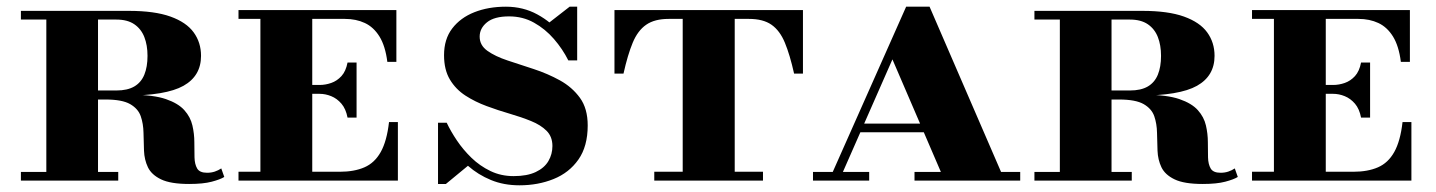

<svg xmlns="http://www.w3.org/2000/svg" viewBox="-20 -540 4294 574"><path d="M198.5 -254V-269.5H328Q361 -269.5 381.5 -281.5Q402 -293.5 411.5 -316.8Q421 -340 421 -373Q421 -405 411.5 -429.2Q402 -453.5 381.5 -467.5Q361 -481.5 328 -481.5H42.5V-507.5H365.5Q442 -507.5 489.5 -490.5Q537 -473.5 559 -443.2Q581 -413 581 -373Q581 -313 528.5 -283.5Q476 -254 353 -254ZM42.5 0V-26H333.5V0ZM118.5 0V-507.5H273V0ZM545.5 10Q490 10 461.5 -3.8Q433 -17.5 422.2 -40Q411.5 -62.5 410.5 -89.5Q409.5 -116.5 409 -143.2Q408.5 -170 400.8 -192.5Q393 -215 369 -228.8Q345 -242.5 295.5 -242.5H198.5V-256.5H375.5Q438.5 -256.5 475.8 -243.8Q513 -231 531.2 -210.5Q549.5 -190 555.2 -165Q561 -140 561 -115Q561 -90 561.5 -69.5Q562 -49 569.5 -36.2Q577 -23.5 599 -23.5Q611.5 -23.5 622 -27Q632.5 -30.5 641.5 -36.5L650.5 -11Q638.5 -3.5 613 3.2Q587.5 10 545.5 10Z M1019 -188.5Q1014 -214.5 1000.8 -230Q987.5 -245.5 970.2 -252.5Q953 -259.5 935.5 -259.5H880.5V-286H935.5Q953 -286 970.2 -292Q987.5 -298 1000.8 -312.5Q1014 -327 1019 -353H1046V-188.5ZM1143 -175H1169.5V0H693V-26.5H758.5V-483.5H693V-510H1165V-355H1138Q1132 -402.5 1114.5 -430.8Q1097 -459 1070.8 -471.2Q1044.5 -483.5 1011 -483.5H913.5V-26.5H995.5Q1039 -26.5 1069.5 -39.8Q1100 -53 1118.2 -85.5Q1136.5 -118 1143 -175Z M1533 14Q1486 14 1447.8 -1.8Q1409.5 -17.5 1379.2 -44.2Q1349 -71 1326.8 -104.5Q1304.5 -138 1289.5 -173H1315.5Q1327.5 -147.5 1346 -120Q1364.5 -92.5 1389.5 -68.2Q1414.5 -44 1446 -28.8Q1477.5 -13.5 1515.5 -13.5Q1556 -13.5 1581.8 -25.8Q1607.5 -38 1619.5 -58.5Q1631.5 -79 1631.5 -103.5Q1631.5 -131.5 1614 -149Q1596.5 -166.5 1567.5 -178.2Q1538.5 -190 1504 -200Q1469.5 -210 1435 -222.8Q1400.5 -235.5 1371.5 -254.2Q1342.5 -273 1325 -302.2Q1307.5 -331.5 1307.5 -375Q1307.5 -423 1332 -455Q1356.5 -487 1398.2 -503.5Q1440 -520 1492.5 -520Q1544 -520 1586.2 -497Q1628.5 -474 1658.8 -437.2Q1689 -400.5 1705.5 -359.5H1679Q1662 -393.5 1636 -423.5Q1610 -453.5 1576.5 -472.2Q1543 -491 1502 -491Q1457.5 -491 1435.8 -473.2Q1414 -455.5 1414 -430.5Q1414 -404.5 1437.2 -388Q1460.5 -371.5 1497.5 -359.2Q1534.5 -347 1575.8 -333.5Q1617 -320 1653.8 -299.8Q1690.5 -279.5 1713.8 -247.5Q1737 -215.5 1737 -165Q1737 -102.5 1709.2 -63Q1681.5 -23.5 1635 -4.8Q1588.5 14 1533 14ZM1289.5 10V-173Q1308 -147 1323.5 -126.2Q1339 -105.5 1354.2 -87.2Q1369.5 -69 1387 -51L1313 10ZM1705.5 -359.5Q1691 -385 1676.5 -401.8Q1662 -418.5 1646 -432.8Q1630 -447 1611 -464L1683 -520H1705.5Z M1817 -320V-510H2380.5V-320H2354Q2341.5 -376 2326.5 -412.2Q2311.5 -448.5 2286.5 -466Q2261.5 -483.5 2219 -483.5H1979Q1937 -483.5 1911.8 -466Q1886.5 -448.5 1871.5 -412.2Q1856.5 -376 1844 -320ZM1936 0V-26.5H2261V0ZM2021 0V-502.5H2176.5V0Z M2458 0 2689 -520H2759L2984 0H2804L2648 -362.5L2488.5 0ZM2410.5 0V-26H2578.5V0ZM2545.5 -144.5V-170.5H2851V-144.5ZM2714 0V-26H3030V0Z M3228.5 -254V-269.5H3358Q3391 -269.5 3411.5 -281.5Q3432 -293.5 3441.5 -316.8Q3451 -340 3451 -373Q3451 -405 3441.5 -429.2Q3432 -453.5 3411.5 -467.5Q3391 -481.5 3358 -481.5H3072.5V-507.5H3395.5Q3472 -507.5 3519.5 -490.5Q3567 -473.5 3589 -443.2Q3611 -413 3611 -373Q3611 -313 3558.5 -283.5Q3506 -254 3383 -254ZM3072.5 0V-26H3363.5V0ZM3148.5 0V-507.5H3303V0ZM3575.5 10Q3520 10 3491.5 -3.8Q3463 -17.5 3452.2 -40Q3441.5 -62.5 3440.5 -89.5Q3439.5 -116.5 3439 -143.2Q3438.5 -170 3430.8 -192.5Q3423 -215 3399 -228.8Q3375 -242.5 3325.5 -242.5H3228.5V-256.5H3405.5Q3468.5 -256.5 3505.8 -243.8Q3543 -231 3561.2 -210.5Q3579.5 -190 3585.2 -165Q3591 -140 3591 -115Q3591 -90 3591.5 -69.5Q3592 -49 3599.5 -36.2Q3607 -23.5 3629 -23.5Q3641.5 -23.5 3652 -27Q3662.5 -30.5 3671.5 -36.5L3680.5 -11Q3668.5 -3.5 3643 3.2Q3617.5 10 3575.5 10Z M4049 -188.5Q4044 -214.5 4030.8 -230Q4017.5 -245.5 4000.2 -252.5Q3983 -259.5 3965.5 -259.5H3910.5V-286H3965.5Q3983 -286 4000.2 -292Q4017.5 -298 4030.8 -312.5Q4044 -327 4049 -353H4076V-188.5ZM4173 -175H4199.5V0H3723V-26.5H3788.5V-483.5H3723V-510H4195V-355H4168Q4162 -402.5 4144.5 -430.8Q4127 -459 4100.8 -471.2Q4074.5 -483.5 4041 -483.5H3943.5V-26.5H4025.5Q4069 -26.5 4099.5 -39.8Q4130 -53 4148.2 -85.5Q4166.5 -118 4173 -175Z"/></svg>

Font: Bodoni Moda SC 9pt
Style: Bold
Weight: 700
Designer: Owen Earl
Foundry: indestructible type
Version: Version 2.005